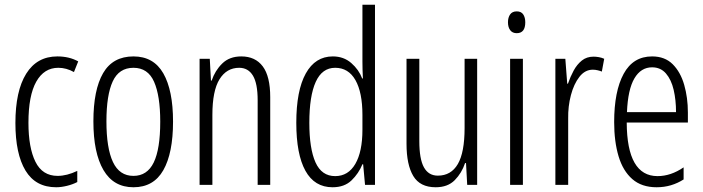

<svg xmlns="http://www.w3.org/2000/svg" viewBox="-20 -780 2965 810"><path d="M217 10Q130 10 87.5 -60.5Q45 -131 45 -261Q45 -396 90.5 -469Q136 -542 222 -542Q272 -542 310 -521L292 -476Q260 -494 226 -494Q166 -494 133 -435.5Q100 -377 100 -262Q100 -157 129.5 -97.5Q159 -38 223 -38Q262 -38 306 -59V-12Q287 -2 262.5 4Q238 10 217 10Z M710 -267Q710 -134 669 -62Q628 10 543 10Q459 10 416.5 -62.5Q374 -135 374 -268Q374 -401 415 -471.5Q456 -542 543 -542Q628 -542 669 -470.5Q710 -399 710 -267ZM429 -268Q429 -155 456.5 -96.5Q484 -38 543 -38Q601 -38 628.5 -94.5Q656 -151 656 -267Q656 -376 630 -435Q604 -494 543 -494Q482 -494 455.5 -436.5Q429 -379 429 -268Z M998 -542Q1057 -542 1088.5 -500Q1120 -458 1120 -370V0H1067V-357Q1067 -428 1047 -461Q1027 -494 989 -494Q936 -494 906 -445.5Q876 -397 876 -295V0H822V-532H865L870 -440H873Q887 -482 917.5 -512Q948 -542 998 -542Z M1383 10Q1307 10 1268.5 -59.5Q1230 -129 1230 -262Q1230 -398 1270 -470Q1310 -542 1384 -542Q1430 -542 1462 -514Q1494 -486 1508 -449H1511Q1510 -469 1509.5 -486Q1509 -503 1509 -520V-760H1562V0H1520L1512 -87H1509Q1493 -48 1463 -19Q1433 10 1383 10ZM1394 -37Q1449 -37 1479 -88.5Q1509 -140 1509 -233V-295Q1509 -390 1479.5 -442Q1450 -494 1394 -494Q1339 -494 1312 -434.5Q1285 -375 1285 -262Q1285 -153 1311 -95Q1337 -37 1394 -37Z M1993 -532V0H1951L1946 -92H1942Q1928 -50 1898.5 -20Q1869 10 1818 10Q1752 10 1723.5 -37.5Q1695 -85 1695 -173V-532H1749V-185Q1749 -109 1768.5 -74Q1788 -39 1827 -39Q1883 -39 1911.5 -88Q1940 -137 1940 -240V-532Z M2160 -732Q2179 -732 2187.5 -719Q2196 -706 2196 -686Q2196 -640 2160 -640Q2142 -640 2132.5 -652.5Q2123 -665 2123 -686Q2123 -706 2132 -719Q2141 -732 2160 -732ZM2186 -532V0H2132V-532Z M2484 -541Q2494 -541 2506 -539Q2518 -537 2529 -532L2519 -478Q2512 -481 2501.5 -483.5Q2491 -486 2481 -486Q2448 -486 2424.5 -456Q2401 -426 2388.5 -378.5Q2376 -331 2377 -279V0H2323V-532H2365L2373 -427H2376Q2386 -456 2400 -482Q2414 -508 2434.5 -524.5Q2455 -541 2484 -541Z M2731 -542Q2785 -542 2818 -509Q2851 -476 2866.5 -422Q2882 -368 2882 -305V-263H2624Q2625 -37 2754 -37Q2810 -37 2864 -74V-23Q2839 -7 2810.5 1.5Q2782 10 2750 10Q2687 10 2647.5 -24.5Q2608 -59 2589.5 -121Q2571 -183 2571 -265Q2571 -395 2611 -468.5Q2651 -542 2731 -542ZM2731 -496Q2684 -496 2656.5 -449.5Q2629 -403 2625 -307H2832Q2832 -358 2822 -401Q2812 -444 2789.5 -470Q2767 -496 2731 -496Z"/></svg>

Font: Noto Sans Gurmukhi ExtraCondensed Light
Style: Regular
Weight: 300
Width: 2
Designer: Jelle Bosma - Monotype Design Team
Foundry: Monotype Imaging Inc.
Version: Version 2.004; ttfautohint (v1.8.4.7-5d5b)